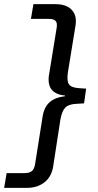

<svg xmlns="http://www.w3.org/2000/svg" viewBox="-73 -725 474 925"><path d="M-53 180 -41 109H45Q68 109 80 99.5Q92 90 96 66L133 -168Q138 -196 151.5 -216Q165 -236 187.5 -247Q210 -258 239 -261L240 -265Q212 -267 193 -278.5Q174 -290 166.5 -309.5Q159 -329 162 -357L200 -591Q204 -615 194.5 -624.5Q185 -634 163 -634H76L88 -705H195Q229 -705 252 -693Q275 -681 285.5 -658.5Q296 -636 291 -603L254 -376Q248 -335 259.5 -318.5Q271 -302 311 -300L342 -298L332 -227L299 -225Q259 -224 242 -207Q225 -190 218 -149L183 78Q175 127 141 153.5Q107 180 58 180Z"/></svg>

Font: Nunito Sans 7pt
Style: Italic
Weight: 400
Italic angle: -9°
Designer: Vernon Adams
Foundry: Vernon Adams
Version: Version 3.101;gftools[0.9.27]